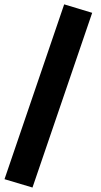

<svg xmlns="http://www.w3.org/2000/svg" viewBox="-31 -734 455 864"><path d="M257.8 -714.4 383.8 -676.3 115.2 109.9 -10.7 72.3Z"/></svg>

Font: Vazir Black WOL-UI
Style: Black-WOL-UI
Weight: 900
Designer: Saber Rastikerdar
Foundry: Saber Rastikerdar
Version: Version 30.0.0